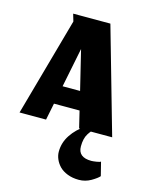

<svg xmlns="http://www.w3.org/2000/svg" viewBox="-98 -450 527 686"><g transform="rotate(15 165.5 -107.0)"><path d="M260 177.7Q284 177.7 304.7 165.7Q325.3 153.7 333 144.7L320.3 94Q318 96.7 305 98.7Q292 100.7 286 100.7Q236.7 100.7 236.7 60Q236.7 45.3 239.5 33.5Q242.3 21.7 248 12.8Q253.7 4 258 -0.8Q262.3 -5.7 269 -12H234.3Q203.3 8 184.3 36.7Q165.3 65.3 165.3 98.7Q165.3 112.7 171.2 126.3Q177 140 188.3 151.7Q199.7 163.3 218.3 170.5Q237 177.7 260 177.7ZM214 0H336.3L225 -390.7H87.3L95.3 -363.7L-6.3 0H91.7L104.3 -62.3H199ZM147.3 -276 182.7 -130.3H118Z"/></g></svg>

Font: Jomhuria
Style: Regular
Weight: 400
Designer: Arabic design by Kourosh Beigpour, Latin design by Eben Sorkin, engineering by Lasse Fister and Khaled Hosney
Version: Version 1.0000